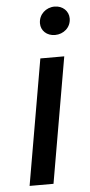

<svg xmlns="http://www.w3.org/2000/svg" viewBox="-53 -760 370 792"><g transform="rotate(-5 132.0 -364.0)"><path d="M37 0H136L226 -520H127ZM196 -611C231 -611 262 -636 262 -674C262 -704 238 -728 204 -728C168 -728 138 -701 138 -664C138 -634 162 -611 196 -611Z"/></g></svg>

Font: Fixel Display Medium
Style: Italic
Weight: 500
Italic angle: -10°
Designer: AlfaBravo + MacPaw
Foundry: Kyrylo Tkachov, Marchela Mozhyna, Serhii Makarenko, Maria Weinstein, Zakhar Kryvoshyya
Version: Version 1.210;Glyphs 3.2 (3217)